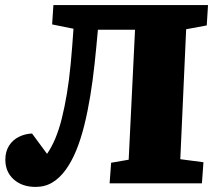

<svg xmlns="http://www.w3.org/2000/svg" viewBox="-20 -721 842 755"><path d="M511 -604H365Q359 -536 352 -470.5Q345 -405 335 -344Q325 -283 311.5 -228.5Q298 -174 280 -130Q262 -86 238.5 -53.5Q215 -21 186 -3.5Q157 14 120 14Q67 14 34 -15.5Q1 -45 1 -93Q1 -125 15.5 -148Q30 -171 54.5 -183Q79 -195 106 -196L165 -116Q183 -142 197.5 -176.5Q212 -211 223 -255Q234 -299 243 -352.5Q252 -406 258 -470Q264 -534 269 -608L185 -625L190 -701H798L793 -621L712 -606L689 -95L780 -83L774 0H411L417 -81L486 -93Z"/></svg>

Font: Literata ExtraBold
Style: Italic
Weight: 800
Italic angle: -2°
Designer: Latin by Veronika Burian and Jose Scaglione. Greek by Irene Vlachou. Cyrillic by Vera Evstafieva
Foundry: TypeTogether
Version: Version 3.002